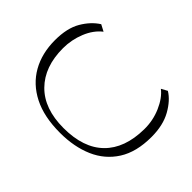

<svg xmlns="http://www.w3.org/2000/svg" viewBox="-196 -888 1047 1047"><g transform="rotate(-45 327.0 -365.0)"><path d="M383 8Q267 8 192.5 -39.5Q118 -87 82 -170Q46 -253 46 -361Q46 -485 88.5 -568.5Q131 -652 207 -695Q283 -738 384 -738Q477 -738 535 -704Q593 -670 624 -621L604 -583Q570 -627 509.5 -651.5Q449 -676 384 -676Q241 -676 159.5 -595.5Q78 -515 78 -366Q78 -213 157 -132.5Q236 -52 384 -50Q452 -49 513 -75.5Q574 -102 605 -142L624 -107Q596 -61 534.5 -26.5Q473 8 383 8Z"/></g></svg>

Font: Savate ExtraLight
Style: Regular
Weight: 200
Designer: Max Esnée
Foundry: Plomb Type
Version: Version 2.000